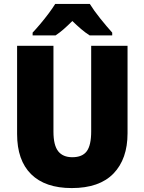

<svg xmlns="http://www.w3.org/2000/svg" viewBox="-20 -947 735 977"><path d="M629 -269Q629 -138 557.5 -64Q486 10 345 10Q210 10 138.5 -60.5Q67 -131 67 -265V-714H252V-277Q252 -208 276 -177.5Q300 -147 348 -147Q399 -147 421.5 -177.5Q444 -208 444 -278V-714H629ZM437 -927Q458 -893 490.5 -852.5Q523 -812 551 -781V-767H436Q414 -781 393 -799Q372 -817 348 -840Q324 -816 304 -798.5Q284 -781 263 -767H146V-781Q163 -799 185 -825Q207 -851 227.5 -878.5Q248 -906 261 -927Z"/></svg>

Font: Noto Sans Lao Looped SemiCondensed Black
Style: Regular
Weight: 900
Width: 4
Designer: Mark Frömberg, Ben Mitchell
Foundry: The Fontpad Ltd
Version: Version 1.002; ttfautohint (v1.8.4.7-5d5b)